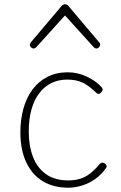

<svg xmlns="http://www.w3.org/2000/svg" viewBox="-20 -856 563 895"><path d="M298 19Q229 19 179 -11.5Q129 -42 102 -100Q75 -158 75 -239Q75 -300 89.5 -351Q104 -402 132 -439.5Q160 -477 201.5 -498Q243 -519 296 -519Q343 -519 386.5 -498Q430 -477 455 -448Q459 -443 458.5 -437.5Q458 -432 450 -424Q443 -417 437.5 -418.5Q432 -420 428 -424Q398 -454 368 -469.5Q338 -485 293 -485Q253 -485 220 -469Q187 -453 163 -421.5Q139 -390 126.5 -345Q114 -300 114 -243Q114 -177 133.5 -125.5Q153 -74 194 -44.5Q235 -15 299 -15Q329 -15 353.5 -22.5Q378 -30 400.5 -47.5Q423 -65 446 -93Q451 -98 457 -98Q463 -98 469 -94Q474 -90 476.5 -84.5Q479 -79 475 -74Q454 -43 424.5 -22Q395 -1 362 9Q329 19 298 19ZM137 -630Q130 -630 124.5 -635.5Q119 -641 119 -648Q119 -650 120.5 -653Q122 -656 124 -659L267 -828Q272 -833 275.5 -834.5Q279 -836 283 -836Q287 -836 291 -834.5Q295 -833 299 -828L442 -659Q445 -656 446 -653Q447 -650 447 -648Q447 -641 441.5 -635.5Q436 -630 429 -630Q425 -630 422.5 -632Q420 -634 417 -636L283 -784L149 -636Q147 -634 144 -632Q141 -630 137 -630Z"/></svg>

Font: Playwrite BE WAL Thin
Style: Regular
Weight: 250
Version: Version 1.002